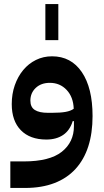

<svg xmlns="http://www.w3.org/2000/svg" viewBox="-20 -688 515 948"><path d="M31 109H97Q225 109 285 61.5Q345 14 345 -65V-90H339Q325 -44 291.5 -21.5Q258 1 209 1Q128 1 83 -45Q38 -91 38 -174Q38 -224 53 -267Q68 -310 94.5 -342Q121 -374 157.5 -392Q194 -410 237 -410Q331 -410 384 -332Q437 -254 437 -115Q437 -31 416 34.5Q395 100 353 146Q311 192 248.5 216Q186 240 104 240H31ZM237 -131Q278 -131 303.5 -135.5Q329 -140 344 -151Q342 -209 309 -244Q276 -279 226 -279Q183 -279 156.5 -254Q130 -229 130 -191Q130 -159 152 -145Q174 -131 216 -131ZM204 -668H268V-490H204Z"/></svg>

Font: IBM Plex Sans Arabic SemiBold
Style: Regular
Weight: 600
Designer: Mike Abbink, Paul van der Laan, Pieter van Rosmalen, Wael Morcos, Khajak Apelian
Foundry: Bold Monday
Version: Version 1.1